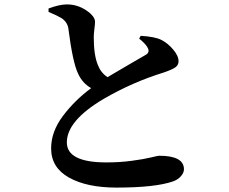

<svg xmlns="http://www.w3.org/2000/svg" viewBox="-20 -810 1040 871"><path d="M611.3 -634.8 618.2 -647.5Q681.6 -643.6 710 -629.9Q740.2 -615.2 765.1 -585.9Q790 -556.6 790 -532.2Q790 -514.6 775.4 -504.4Q760.7 -494.1 723.6 -481.4Q581.1 -437.5 450.2 -361.3Q283.2 -262.7 283.2 -164.1Q283.2 -73.2 462.9 -73.2Q523.4 -73.2 578.1 -80.6Q632.8 -87.9 664.6 -95.7Q696.3 -103.5 702.1 -103.5Q814.5 -103.5 814.5 -42Q814.5 -26.4 800.8 -10.7Q787.1 4.9 765.6 12.7Q684.6 41 508.8 41Q374 41 293 -4.4Q211.9 -49.8 211.9 -136.7Q211.9 -212.9 265.6 -284.2Q319.3 -355.5 393.6 -410.2Q353.5 -432.6 334 -476.6Q309.6 -527.3 290 -681.6Q285.2 -710.9 257.8 -728.5Q238.3 -740.2 200.2 -755.9V-771.5Q250 -790 283.2 -790Q331.1 -790 371.1 -763.2Q411.1 -736.3 411.1 -710.9Q411.1 -701.2 408.2 -678.2Q405.3 -655.3 405.3 -641.6Q405.3 -560.5 423.8 -515.6Q437.5 -479.5 467.8 -460Q509.8 -485.4 574.2 -522.5Q638.7 -559.6 641.6 -561.5Q676.8 -582 611.3 -634.8Z"/></svg>

Font: GenYoMin TW TTF Bold
Style: Regular
Weight: 700
Version: Version 1.300